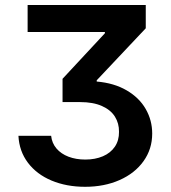

<svg xmlns="http://www.w3.org/2000/svg" viewBox="-20 -550 673 757"><path d="M316.4 79.1Q355 79.1 385.5 66.2Q416 53.2 432.9 28.3Q449.7 3.4 449.2 -30.3Q449.7 -63.5 433.1 -90.1Q416.5 -116.7 381.8 -132.1Q347.2 -147.5 295.9 -147.5H226.6V-239.3L393.6 -418.9V-423.8H88.9V-530.3H554.7V-438.5L361.3 -233.4V-228.5Q429.7 -222.7 479.2 -193.8Q528.8 -165 554.4 -120.4Q580.1 -75.7 580.1 -23.4Q580.1 37.6 545.9 85.4Q511.7 133.3 451.4 159.9Q391.1 186.5 315.4 186.5Q242.2 186.5 183.3 161.9Q124.5 137.2 90.1 91.6Q55.7 45.9 52.7 -14.6H181.6Q184.6 14.2 202.6 35.4Q220.7 56.6 250.2 67.9Q279.8 79.1 316.4 79.1Z"/></svg>

Font: Pretendard SemiBold
Style: Regular
Weight: 600
Designer: Base glyphs from Inter by Rasmus Andersson; Hangeul glyphs from Noto Sans CJK(Source Han Sans) by Jang Soo-young and Kan
Foundry: Kil Hyung-jin
Version: Version 1.309